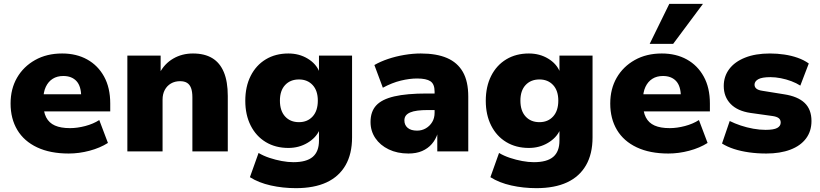

<svg xmlns="http://www.w3.org/2000/svg" viewBox="-20 -787 4263 998"><path d="M337 11Q241 11 173 -21Q105 -53 70 -111.5Q35 -170 35 -249Q35 -325 68.5 -383Q102 -441 162.5 -475Q223 -509 303 -509Q377 -509 433 -478Q489 -447 521 -389Q553 -331 553 -249V-208H186V-297H416L402 -284Q402 -339 377.5 -365.5Q353 -392 309 -392Q277 -392 254 -377.5Q231 -363 218 -335.5Q205 -308 205 -267V-254Q205 -206 220 -177Q235 -148 265.5 -134.5Q296 -121 344 -121Q382 -121 423.5 -132Q465 -143 496 -163L541 -44Q500 -18 445.5 -3.5Q391 11 337 11Z M642 0V-498H815V-408H810Q835 -456 880.5 -482.5Q926 -509 983 -509Q1043 -509 1083 -485Q1123 -461 1143.5 -412Q1164 -363 1164 -288V0H980V-281Q980 -311 973 -329.5Q966 -348 952 -356.5Q938 -365 916 -365Q889 -365 868.5 -353Q848 -341 836.5 -319.5Q825 -298 825 -269V0Z M1518 191Q1450 191 1387.5 177Q1325 163 1279 134L1324 8Q1349 23 1380.5 33.5Q1412 44 1444.5 50Q1477 56 1505 56Q1573 56 1605.5 28.5Q1638 1 1638 -56V-112H1641Q1623 -71 1578.5 -44.5Q1534 -18 1479 -18Q1412 -18 1361.5 -48.5Q1311 -79 1283 -134.5Q1255 -190 1255 -263Q1255 -337 1283 -392.5Q1311 -448 1361.5 -478.5Q1412 -509 1479 -509Q1535 -509 1579 -482.5Q1623 -456 1640 -414H1638V-498H1810V-73Q1810 13 1776 72Q1742 131 1677.5 161Q1613 191 1518 191ZM1534 -152Q1578 -152 1605 -181.5Q1632 -211 1632 -264Q1632 -316 1605 -345Q1578 -374 1534 -374Q1489 -374 1462 -345Q1435 -316 1435 -264Q1435 -211 1462 -181.5Q1489 -152 1534 -152Z M2103 11Q2045 11 2000.5 -10.5Q1956 -32 1931 -69Q1906 -106 1906 -153Q1906 -207 1935.5 -239Q1965 -271 2029.5 -286Q2094 -301 2199 -301H2259V-215H2204Q2173 -215 2150 -212Q2127 -209 2112 -202.5Q2097 -196 2089.5 -186Q2082 -176 2082 -161Q2082 -137 2099 -122.5Q2116 -108 2148 -108Q2173 -108 2193.5 -120Q2214 -132 2226.5 -152.5Q2239 -173 2239 -201V-311Q2239 -350 2217.5 -364.5Q2196 -379 2148 -379Q2109 -379 2063.5 -368Q2018 -357 1970 -331L1926 -449Q1957 -467 1997 -480.5Q2037 -494 2081.5 -501.5Q2126 -509 2167 -509Q2249 -509 2303.5 -485.5Q2358 -462 2386 -413Q2414 -364 2414 -285V0H2253V-94H2255Q2245 -62 2224.5 -38.5Q2204 -15 2174 -2Q2144 11 2103 11Z M2768 191Q2700 191 2637.5 177Q2575 163 2529 134L2574 8Q2599 23 2630.5 33.5Q2662 44 2694.5 50Q2727 56 2755 56Q2823 56 2855.5 28.5Q2888 1 2888 -56V-112H2891Q2873 -71 2828.5 -44.5Q2784 -18 2729 -18Q2662 -18 2611.5 -48.5Q2561 -79 2533 -134.5Q2505 -190 2505 -263Q2505 -337 2533 -392.5Q2561 -448 2611.5 -478.5Q2662 -509 2729 -509Q2785 -509 2829 -482.5Q2873 -456 2890 -414H2888V-498H3060V-73Q3060 13 3026 72Q2992 131 2927.5 161Q2863 191 2768 191ZM2784 -152Q2828 -152 2855 -181.5Q2882 -211 2882 -264Q2882 -316 2855 -345Q2828 -374 2784 -374Q2739 -374 2712 -345Q2685 -316 2685 -264Q2685 -211 2712 -181.5Q2739 -152 2784 -152Z M3454 11Q3358 11 3290 -21Q3222 -53 3187 -111.5Q3152 -170 3152 -249Q3152 -325 3185.5 -383Q3219 -441 3279.5 -475Q3340 -509 3420 -509Q3494 -509 3550 -478Q3606 -447 3638 -389Q3670 -331 3670 -249V-208H3303V-297H3533L3519 -284Q3519 -339 3494.5 -365.5Q3470 -392 3426 -392Q3394 -392 3371 -377.5Q3348 -363 3335 -335.5Q3322 -308 3322 -267V-254Q3322 -206 3337 -177Q3352 -148 3382.5 -134.5Q3413 -121 3461 -121Q3499 -121 3540.5 -132Q3582 -143 3613 -163L3658 -44Q3617 -18 3562.5 -3.5Q3508 11 3454 11ZM3357 -559 3459 -767H3634L3479 -559Z M3963 11Q3916 11 3873.5 5Q3831 -1 3795.5 -12.5Q3760 -24 3733 -41L3773 -158Q3799 -145 3830.5 -134.5Q3862 -124 3895.5 -118Q3929 -112 3959 -112Q4002 -112 4020 -122Q4038 -132 4038 -150Q4038 -165 4027.5 -173Q4017 -181 3995 -184L3881 -200Q3813 -210 3777.5 -247Q3742 -284 3742 -340Q3742 -390 3770.5 -428Q3799 -466 3853 -487.5Q3907 -509 3982 -509Q4020 -509 4057 -503.5Q4094 -498 4126.5 -486.5Q4159 -475 4184 -457L4140 -342Q4120 -355 4093.5 -365Q4067 -375 4038.5 -380.5Q4010 -386 3985 -386Q3940 -386 3921 -375Q3902 -364 3902 -347Q3902 -334 3912 -326Q3922 -318 3943 -315L4055 -297Q4127 -286 4162.5 -252Q4198 -218 4198 -158Q4198 -105 4169.5 -67Q4141 -29 4088 -9Q4035 11 3963 11Z"/></svg>

Font: Nunito Sans 10pt Black
Style: Regular
Weight: 900
Designer: Vernon Adams
Foundry: Vernon Adams
Version: Version 3.101;gftools[0.9.27]